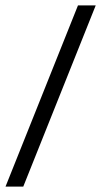

<svg xmlns="http://www.w3.org/2000/svg" viewBox="-70 -694 376 714"><path d="M-49.5 0 220 -674H286L16.5 0Z"/></svg>

Font: Anybody Condensed Regular
Style: Italic
Weight: 400
Width: 3
Italic angle: -10°
Designer: Tyler Finck
Foundry: Etcetera Type Company
Version: Version 1.010; ttfautohint (v1.8.3) -l 8 -r 50 -G 200 -x 14 